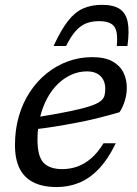

<svg xmlns="http://www.w3.org/2000/svg" viewBox="-20 -746 555 776"><path d="M331 -457.5Q299 -457.5 269.5 -444.5Q240 -431.5 214.8 -407.5Q189.5 -383.5 171 -349.2Q152.5 -315 142 -272.8Q131.5 -230.5 131.5 -182Q131.5 -114 156 -88.2Q180.5 -62.5 232 -62.5Q263.5 -62.5 293 -73Q322.5 -83.5 349 -106.5Q375.5 -129.5 398.5 -167H448Q415.5 -100.5 377.8 -61.8Q340 -23 297.8 -6.5Q255.5 10 210 10Q153 10 115.5 -8.8Q78 -27.5 59.2 -65Q40.5 -102.5 40.5 -160Q40.5 -222 56.2 -276.2Q72 -330.5 100.8 -374.2Q129.5 -418 168.8 -449.5Q208 -481 254.5 -498Q301 -515 352.5 -515Q403.5 -515 434 -498.2Q464.5 -481.5 478.5 -453.5Q492.5 -425.5 492.5 -391Q492.5 -365.5 484.5 -338.8Q476.5 -312 463 -292.5Q420.5 -280 376.5 -269Q332.5 -258 289 -249.8Q245.5 -241.5 203.5 -234.8Q161.5 -228 123 -223.5L126.5 -272Q207.5 -285 259.5 -295.8Q311.5 -306.5 341.5 -316.2Q371.5 -326 385 -336.2Q398.5 -346.5 402 -358.8Q405.5 -371 405.5 -386.5Q405.5 -408.5 397 -424.2Q388.5 -440 372 -448.8Q355.5 -457.5 331 -457.5ZM380 -660.5Q350.5 -660.5 328 -651.5Q305.5 -642.5 286 -620.8Q266.5 -599 247 -560H196.5Q226 -624 254.2 -660.5Q282.5 -697 316 -711.8Q349.5 -726.5 392 -726.5Q438.5 -726.5 463.8 -709.8Q489 -693 496.2 -656.5Q503.5 -620 495 -560H452Q457.5 -618.5 441.2 -639.5Q425 -660.5 380 -660.5Z"/></svg>

Font: Newsreader 7pt
Style: Italic
Weight: 400
Italic angle: -17°
Designer: Hugues Gentile
Foundry: Production Type
Version: Version 1.003